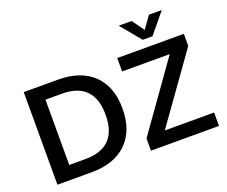

<svg xmlns="http://www.w3.org/2000/svg" viewBox="-143 -1157 1642 1387"><g transform="rotate(-20 677.5 -464.0)"><path d="M77 -712H339Q514 -712 610.5 -619Q707 -526 707 -357Q707 -187 610.5 -93.5Q514 0 339 0H77ZM331 -105Q577 -105 577 -357Q577 -607 331 -607H206V-105ZM1319 -103V0H796V-94L1162 -609H796V-712H1308V-619L940 -103ZM1217 -928 1089 -773H1014L886 -928H985L1052 -835L1118 -928Z"/></g></svg>

Font: Muli
Style: Bold
Weight: 700
Designer: Vernon Adams
Foundry: Vernon Adams
Version: Version 2.001